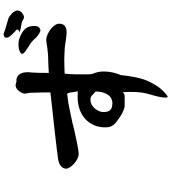

<svg xmlns="http://www.w3.org/2000/svg" viewBox="36 -829 928 1040"><g transform="rotate(-90 500.0 -309.0)"><path d="M524.4 -254.9Q508.8 -269.5 501 -276.4Q493.2 -283.2 479.5 -283.2Q466.8 -283.2 455.1 -277.3Q443.4 -271.5 434.1 -261.2Q424.8 -251 418.9 -238.3Q413.1 -225.6 413.1 -212.9Q413.1 -184.6 425.3 -174.3Q437.5 -164.1 464.8 -164.1Q496.1 -168 510.3 -194.3Q524.4 -220.7 524.4 -254.9ZM613.3 -118.2Q608.4 -74.2 602.5 -44.4Q596.7 -14.6 589.4 6.8Q582 28.3 573.2 44.4Q564.5 60.5 553.7 78.1Q545.9 90.8 530.3 107.4Q514.6 124 500 133.8Q499 133.8 496.6 134.8Q494.1 135.7 493.2 133.8Q490.2 129.9 492.2 110.4Q494.1 90.8 502 62.5L509.8 35.2Q519.5 2 521.5 -36.6Q523.4 -75.2 520.5 -108.4Q512.7 -97.7 495.1 -97.7Q477.5 -97.7 460.9 -97.7H442.4Q421.9 -102.5 404.3 -112.3Q386.7 -122.1 373 -132.8Q356.4 -143.6 348.1 -152.8Q339.8 -162.1 335.9 -170.9Q332 -179.7 331.1 -187.5Q330.1 -195.3 330.1 -203.1Q330.1 -236.3 342.3 -264.2Q354.5 -292 376 -311.5Q397.5 -331.1 427.7 -341.8Q458 -352.5 493.2 -352.5Q501 -352.5 509.3 -352.1Q517.6 -351.6 525.4 -351.6L520.5 -377.9Q519.5 -398.4 512.7 -409.2L464.8 -403.3L406.2 -391.6Q380.9 -386.7 357.9 -381.3Q335 -376 312.5 -370.1L244.1 -355.5Q201.2 -346.7 187.5 -346.7Q173.8 -346.7 159.7 -354Q145.5 -361.3 133.8 -371.6Q122.1 -381.8 114.3 -393.6Q106.4 -405.3 106.4 -415Q106.4 -429.7 118.7 -441.4Q130.9 -453.1 156.2 -458Q174.8 -460.9 215.8 -465.8Q256.8 -470.7 308.6 -476.6Q360.4 -482.4 416 -488.3Q471.7 -494.1 519.5 -500Q519.5 -526.4 519 -552.2Q518.6 -578.1 517.6 -604.5Q517.6 -612.3 515.1 -623.5Q512.7 -634.8 512.7 -640.6Q514.6 -655.3 528.3 -671.9Q542 -688.5 558.6 -688.5Q562.5 -688.5 570.3 -686.5L576.2 -683.6Q578.1 -683.6 586.4 -684.1Q594.7 -684.6 604.5 -679.2Q614.3 -673.8 621.6 -660.6Q628.9 -647.5 628.9 -621.1Q627.9 -611.3 627 -594.7Q626 -581.1 625.5 -559.6Q625 -538.1 625 -508.8Q650.4 -510.7 674.8 -511.2Q699.2 -511.7 721.7 -512.7L760.7 -516.6Q795.9 -522.5 802.7 -522.5Q817.4 -522.5 833 -515.6Q848.6 -508.8 861.8 -498.5Q875 -488.3 883.3 -476.1Q891.6 -463.9 891.6 -452.1Q891.6 -412.1 843.8 -412.1Q838.9 -412.1 829.6 -413.1Q820.3 -414.1 804.7 -416L779.3 -419.9Q759.8 -422.9 740.7 -423.3Q721.7 -423.8 700.2 -424.8Q681.6 -424.8 662.6 -424.3Q643.6 -423.8 621.1 -422.9Q619.1 -407.2 618.7 -395.5Q618.2 -383.8 617.7 -373Q617.2 -362.3 617.2 -350.6Q617.2 -338.9 617.2 -324.2Q617.2 -313.5 617.2 -301.3Q617.2 -289.1 619.1 -275.4Q627 -254.9 629.9 -240.7Q632.8 -226.6 632.8 -210.9Q632.8 -164.1 613.3 -118.2ZM808.6 -668.9Q841.8 -657.2 858.9 -641.6Q876 -626 878.9 -598.6Q881.8 -571.3 870.6 -561Q859.4 -550.8 848.6 -555.7Q826.2 -565.4 809.1 -585.4Q792 -605.5 764.6 -620.1L742.2 -635.7Q728.5 -646.5 728.5 -653.3Q728.5 -660.2 742.7 -666.5Q756.8 -672.9 782.2 -672.9Q789.1 -672.9 795.4 -671.9Q801.8 -670.9 808.6 -668.9ZM961.9 -670.9Q959 -659.2 945.8 -650.4Q932.6 -641.6 924.8 -643.6Q917 -644.5 911.6 -648.9Q906.2 -653.3 896.5 -655.3Q882.8 -658.2 870.1 -660.2Q857.4 -662.1 844.7 -667Q855.5 -668.9 858.9 -676.8Q862.3 -684.6 851.6 -689.5Q832 -708 822.8 -720.2Q813.5 -732.4 816.4 -744.1Q818.4 -749 826.7 -752Q835 -754.9 843.8 -751Q860.4 -744.1 876.5 -740.2Q892.6 -736.3 913.1 -729.5Q919.9 -728.5 929.2 -722.7Q938.5 -716.8 946.8 -708.5Q955.1 -700.2 960 -690.4Q964.8 -680.7 961.9 -670.9Z"/></g></svg>

Font: JasonHandwriting1
Style: Regular
Weight: 400
Version: Version 1.48.20